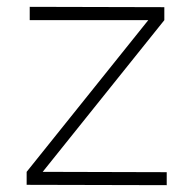

<svg xmlns="http://www.w3.org/2000/svg" viewBox="-20 -541 556 562"><path d="M67 -521 461 -520V-482L105 -38L468 -37V1L58 0V-38L414 -482H67Z"/></svg>

Font: TypoPRO Montserrat
Style: Regular
Weight: 275
Designer: Julieta Ulanovsky
Foundry: Julieta Ulanovsky
Version: Version 6.001